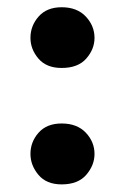

<svg xmlns="http://www.w3.org/2000/svg" viewBox="-20 -486 337 517"><path d="M146 -303Q105 -303 83.5 -328.2Q62 -353.5 62 -384Q62 -416.5 84 -441.5Q106 -466.5 146 -466.5Q187.5 -466.5 211 -441.5Q234.5 -416.5 234.5 -384Q234.5 -353.5 212.2 -328.2Q190 -303 146 -303ZM146 10.5Q105 10.5 83.5 -15.2Q62 -41 62 -71.5Q62 -104 84 -128.8Q106 -153.5 146 -153.5Q187.5 -153.5 211 -128.8Q234.5 -104 234.5 -71.5Q234.5 -41 212.2 -15.2Q190 10.5 146 10.5Z"/></svg>

Font: Libre Caslon Text
Style: Regular
Weight: 400
Designer: Pablo Impallari, Rodrigo Fuenzalida, Katja Schimmel
Foundry: Pablo Impallari, Rodrigo Fuenzalida
Version: Version 2.000